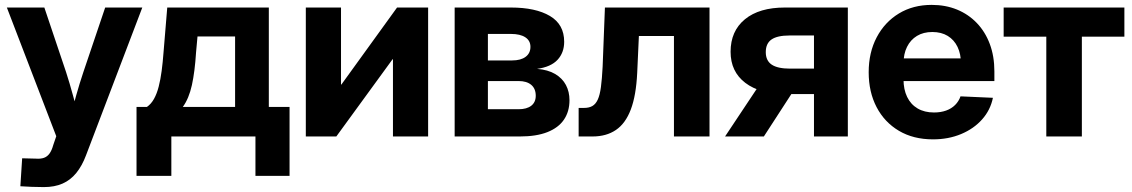

<svg xmlns="http://www.w3.org/2000/svg" viewBox="-20 -553 4585 778"><path d="M62.5 201.7 69.8 88.4 125 89.8Q145 91.3 158.4 86.4Q171.9 81.5 180.9 68.8Q189.9 56.2 195.8 34.7L208 -1L7.8 -522.5H159.7L247.6 -261.2Q262.7 -214.4 275.6 -166.7Q288.6 -119.1 301.8 -70.8H262.7Q275.4 -119.1 288.8 -166.7Q302.2 -214.4 317.9 -261.2L406.2 -522.5H556.6L328.6 76.2Q312.5 119.1 289.1 147.9Q265.6 176.8 233.4 190.9Q201.2 205.1 157.7 205.1Q133.3 205.1 108.6 204.1Q84 203.1 62.5 201.7Z M533.2 159.7V-119.6H575.2Q592.3 -131.3 604 -152.3Q615.7 -173.3 623 -201.9Q630.4 -230.5 635 -265.4Q639.6 -300.3 642.6 -340.3L657.7 -522.5H1069.3V-119.6H1153.3V159.7H1015.1V0H674.3V159.7ZM720.7 -119.6H932.6V-405.3H780.3L774.4 -340.3Q769.5 -262.7 757.6 -208.3Q745.6 -153.8 720.7 -119.6Z M1714.8 0H1572.3V-313H1570.8L1342.8 0H1219.2V-522.5H1361.8V-210.4H1363.3L1588.9 -522.5H1714.8Z M1822.3 0V-522.5H2050.3Q2150.4 -522.5 2208.3 -488.3Q2266.1 -454.1 2266.1 -383.8Q2266.1 -339.8 2239.3 -310.8Q2212.4 -281.7 2156.2 -273.9Q2200.2 -270.5 2229.5 -253.2Q2258.8 -235.8 2273.2 -208.5Q2287.6 -181.2 2287.6 -147Q2287.6 -101.1 2265.1 -68.1Q2242.7 -35.2 2198 -17.6Q2153.3 0 2086.4 0ZM1957 -110.4H2081.5Q2114.3 -110.4 2132.6 -124.5Q2150.9 -138.7 2150.9 -165Q2150.9 -193.8 2132.6 -209.2Q2114.3 -224.6 2081.5 -224.6H1957ZM1957 -308.1H2055.2Q2090.3 -308.1 2109.9 -322.8Q2129.4 -337.4 2129.4 -363.3Q2129.4 -388.2 2108.6 -401.9Q2087.9 -415.5 2050.3 -415.5H1957Z M2324.7 0V-115.7H2346.7Q2366.7 -115.7 2380.1 -123.3Q2393.6 -130.9 2402.1 -149.2Q2410.6 -167.5 2415 -200.2Q2419.4 -232.9 2421.9 -282.7L2431.2 -522.5H2855V0H2710.9V-407.2H2568.8L2562 -257.8Q2557.6 -166 2536.1 -109.4Q2514.6 -52.7 2475.8 -26.4Q2437 0 2380.9 0Z M3415.5 0H3278.3V-409.2H3179.2Q3129.9 -409.2 3106.4 -393.1Q3083 -377 3083 -341.8Q3083 -307.1 3107.2 -291Q3131.3 -274.9 3181.6 -274.9H3335.9V-171.9H3165Q3059.6 -171.9 3000 -217.3Q2940.4 -262.7 2940.4 -343.3Q2940.4 -427.2 2998.5 -474.9Q3056.6 -522.5 3160.2 -522.5H3415.5ZM3075.2 0H2918L3072.3 -231.9H3225.6Z M3760.7 11.7Q3681.2 11.7 3622.6 -22.9Q3564 -57.6 3532 -118.9Q3500 -180.2 3500 -260.3Q3500 -340.3 3532.5 -401.9Q3564.9 -463.4 3622.3 -498.3Q3679.7 -533.2 3755.4 -533.2Q3811.5 -533.2 3857.9 -514.2Q3904.3 -495.1 3938.2 -459.7Q3972.2 -424.3 3990.7 -374.8Q4009.3 -325.2 4009.3 -263.7V-224.6H3553.2V-316.4H3939.5L3874 -293.9Q3874 -334 3860.1 -362.8Q3846.2 -391.6 3820.3 -407.5Q3794.4 -423.3 3757.8 -423.3Q3721.7 -423.3 3695.6 -407.5Q3669.4 -391.6 3655.3 -363Q3641.1 -334.5 3641.1 -295.4V-231.9Q3641.1 -190.4 3655.8 -160.2Q3670.4 -129.9 3698.2 -113.5Q3726.1 -97.2 3764.6 -97.2Q3792 -97.2 3813.7 -105Q3835.4 -112.8 3850.3 -127.7Q3865.2 -142.6 3872.1 -162.6L4003.4 -156.7Q3993.2 -106.9 3959.5 -69.1Q3925.8 -31.2 3874.5 -9.8Q3823.2 11.7 3760.7 11.7Z M4219.7 0V-404.3H4046.9V-522.5H4536.1V-404.3H4363.8V0Z"/></svg>

Font: Inter 28pt
Style: Bold
Weight: 700
Designer: Rasmus Andersson
Foundry: rsms
Version: Version 4.001;git-66647c0bb